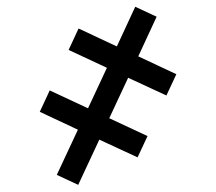

<svg xmlns="http://www.w3.org/2000/svg" viewBox="-20 -546 626 556"><path d="M206.5 -10.7 144.5 -39.6 205.6 -170.4 95.2 -222.2 124 -284.2 234.9 -232.4 289.6 -349.6 178.7 -401.4 207.5 -463.4 318.4 -411.6 371.6 -526.4 433.6 -497.6 380.4 -382.8 490.7 -331.1 461.9 -269.5 351.1 -320.8 296.4 -203.6 407.2 -151.9 378.4 -90.3 267.6 -141.6Z"/></svg>

Font: Consola Mono
Style: Book
Weight: 400
Monospace: yes
Version: Version 2.001